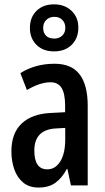

<svg xmlns="http://www.w3.org/2000/svg" viewBox="-20 -841 478 871"><path d="M227.5 -551.8Q304.7 -551.8 341.3 -503.4Q377.9 -455.1 377.9 -361.8V0H301.8L285.6 -74.7H283.2Q261.2 -33.2 231.2 -11.7Q201.2 9.8 155.3 9.8Q111.8 9.8 84.5 -13.4Q57.1 -36.6 44.4 -74Q31.7 -111.3 31.7 -154.3Q31.7 -236.8 78.4 -280.8Q125 -324.7 210.9 -328.6L275.4 -332V-361.3Q275.4 -416 259.5 -441.9Q243.7 -467.8 208.5 -467.8Q162.1 -467.8 102.1 -432.6L72.3 -509.3Q140.1 -551.8 227.5 -551.8ZM275.9 -260.7 232.9 -258.3Q135.7 -252.4 135.7 -158.2Q135.7 -72.8 194.3 -72.8Q231.4 -72.8 253.7 -109.1Q275.9 -145.5 275.9 -208.5ZM225.1 -607.9Q175.3 -607.9 145.5 -637.5Q115.7 -667 115.7 -714.4Q115.7 -762.2 145.5 -791.7Q175.3 -821.3 225.1 -821.3Q273.4 -821.3 304.4 -792Q335.4 -762.7 335.4 -715.8Q335.4 -668 305.4 -637.9Q275.4 -607.9 225.1 -607.9ZM226.6 -666Q248 -666 262.2 -679.4Q276.4 -692.9 276.4 -714.8Q276.4 -736.3 262.9 -750.5Q249.5 -764.6 226.6 -764.6Q204.1 -764.6 189.9 -750.5Q175.8 -736.3 175.8 -714.8Q175.8 -692.9 188.5 -679.4Q201.2 -666 226.6 -666Z"/></svg>

Font: Open Sans Condensed SemiBold
Style: Regular
Weight: 600
Width: 3
Designer: Monotype Design Team
Foundry: Monotype Imaging Inc.
Version: Version 3.000; ttfautohint (v1.8.4)